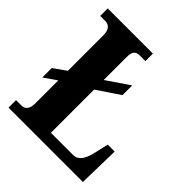

<svg xmlns="http://www.w3.org/2000/svg" viewBox="-195 -845 977 977"><g transform="rotate(45 293.5 -357.0)"><path d="M21 0H556L561 -224H511L494 -149C480 -88 458 -62 424 -62H264V-373L386 -455V-525L264 -442V-605C264 -645 274 -660 307 -660H346V-714H21V-660H56C82 -660 102 -645 102 -602V-346L34 -298V-230L102 -277V-109C102 -69 82 -54 62 -54H21Z"/></g></svg>

Font: Noto Serif Myanmar Condensed ExtraBold
Style: Regular
Weight: 800
Width: 3
Designer: Ben Mitchell and the Monotype Design Team
Foundry: Monotype Imaging Inc.
Version: Version 2.106